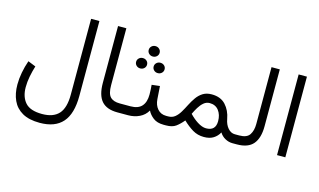

<svg xmlns="http://www.w3.org/2000/svg" viewBox="-102 -984 2560 1539"><g transform="rotate(15 1177.5 -214.0)"><path d="M555.7 -49.3Q555.7 99.6 492.9 170.9Q430.2 242.2 303.7 242.2Q214.4 242.2 158.9 210.4Q103.5 178.7 77.9 122.3Q52.2 65.9 52.2 -8.3Q52.2 -57.6 62 -109.4Q71.8 -161.1 89.4 -211.4L153.8 -185.5Q140.1 -141.6 131.1 -95.2Q122.1 -48.8 122.1 -5.4Q122.1 74.7 163.6 121.8Q205.1 168.9 303.7 168.9Q396.5 168.9 441.7 119.1Q486.8 69.3 486.8 -40.5V-669.9H555.7Z M710.4 -669.9H779.3V-198.2Q779.3 -127.4 804.9 -100.8Q830.6 -74.2 883.8 -74.2H899.9V0H883.8Q794.4 0 752.4 -48.3Q710.4 -96.7 710.4 -198.2Z M997.1 -548.8Q997.1 -567.4 1010.3 -579.8Q1023.4 -592.3 1042.5 -592.3Q1061.5 -592.3 1074.7 -579.8Q1087.9 -567.4 1087.9 -548.8Q1087.9 -530.8 1074.7 -518.3Q1061.5 -505.9 1042.5 -505.9Q1023.4 -505.9 1010.3 -518.3Q997.1 -530.8 997.1 -548.8ZM1069.8 -430.7Q1069.8 -448.7 1083 -461.2Q1096.2 -473.6 1115.2 -473.6Q1134.3 -473.6 1147.5 -461.4Q1160.6 -449.2 1160.6 -430.7Q1160.6 -412.6 1147.5 -400.1Q1134.3 -387.7 1115.2 -387.7Q1096.2 -387.7 1083 -400.1Q1069.8 -412.6 1069.8 -430.7ZM924.3 -430.7Q924.3 -448.7 937.5 -461.2Q950.7 -473.6 969.7 -473.6Q988.8 -473.6 1002 -461.4Q1015.1 -449.2 1015.1 -430.7Q1015.1 -412.6 1002 -400.1Q988.8 -387.7 969.7 -387.7Q950.7 -387.7 937.5 -400.1Q924.3 -412.6 924.3 -430.7ZM880.9 -74.2H973.1Q1036.1 -74.2 1066.2 -107.9Q1096.2 -141.6 1096.2 -204.6Q1096.2 -226.6 1095 -245.4Q1093.8 -264.2 1092.3 -284.7L1159.2 -292.5L1166.5 -186Q1169.9 -136.2 1197 -105.2Q1224.1 -74.2 1268.6 -74.2H1282.7V0H1267.6Q1213.4 0 1180.9 -24.9Q1148.4 -49.8 1132.8 -82Q1109.4 -41 1066.7 -20.5Q1023.9 0 973.1 0H880.9Z M1287.1 0H1264.2V-74.2H1285.2Q1318.8 -74.2 1341.8 -93Q1364.7 -111.8 1382.3 -141.6Q1399.9 -171.4 1416.7 -204.8Q1433.6 -238.3 1454.6 -268.1Q1475.6 -297.9 1505.4 -316.7Q1535.2 -335.4 1578.6 -335.4Q1652.8 -335.4 1694.3 -290.3Q1735.8 -245.1 1748 -177.2Q1756.3 -131.3 1781.2 -102.8Q1806.2 -74.2 1838.9 -74.2H1856V0H1838.9Q1807.1 0 1777.8 -16.1Q1748.5 -32.2 1731.4 -60.5Q1713.4 -27.3 1682.6 -8.1Q1651.9 11.2 1604 11.2Q1551.8 11.2 1510.3 -13.7Q1468.8 -38.6 1427.2 -78.6Q1397.9 -43 1368.4 -21.5Q1338.9 0 1287.1 0ZM1580.6 -263.7Q1552.7 -263.7 1531 -245.1Q1509.3 -226.6 1492.4 -198.7Q1475.6 -170.9 1462.4 -143.1Q1496.1 -107.9 1529.8 -86.4Q1570.3 -60.5 1603 -60.5Q1682.6 -60.5 1682.6 -140.6Q1682.6 -193.8 1655.8 -228.8Q1628.9 -263.7 1580.6 -263.7Z M1837.4 -74.2H1876Q1938.5 -74.2 1961.2 -108.9Q1983.9 -143.6 1983.9 -197.8V-669.9H2052.7V-198.2Q2052.7 -100.1 2010.5 -50Q1968.3 0 1875.5 0H1837.4Z M2277.8 -669.9V-0.5H2209V-669.9Z"/></g></svg>

Font: Vazirmatn RD Light
Style: Regular
Weight: 300
Designer: Saber Rastikerdar
Foundry: Saber Rastikerdar
Version: Version 32.102